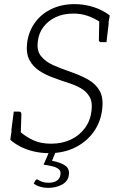

<svg xmlns="http://www.w3.org/2000/svg" viewBox="-20 -737 570 934"><path d="M219 8Q179 8 143.5 -0.5Q108 -9 79 -24Q50 -39 30 -57L37 -105L79 -95Q110 -69 145 -53.5Q180 -38 229 -38Q282 -38 324.5 -58Q367 -78 393.5 -114.5Q420 -151 425 -197Q431 -240 415.5 -266.5Q400 -293 372 -308.5Q344 -324 309 -335Q274 -346 240 -359Q203 -372 171.5 -392.5Q140 -413 123 -445.5Q106 -478 112 -529Q119 -583 149 -625.5Q179 -668 229 -692.5Q279 -717 343 -717Q388 -717 432.5 -703.5Q477 -690 514 -662L507 -622L467 -630Q436 -650 404.5 -660.5Q373 -671 337 -671Q288 -671 251 -653.5Q214 -636 191 -605.5Q168 -575 164 -535Q158 -491 179.5 -464Q201 -437 239 -420Q277 -403 322 -388Q371 -371 408.5 -350Q446 -329 465 -295Q484 -261 477 -205Q470 -144 436 -96Q402 -48 346.5 -20Q291 8 219 8ZM463 -640 509 -625 498 -532H472Q467 -532 463.5 -535Q460 -538 461 -544ZM81 -86 35 -101 47 -194H73Q78 -194 81 -191Q84 -188 84 -182ZM214 177Q194 177 175.5 171.5Q157 166 144 156L152 141Q156 135 162 136Q173 143 185.5 147.5Q198 152 216 152Q242 152 257 141.5Q272 131 274 113Q277 95 266 86Q255 77 235 72Q215 67 192 64L221 -3H253L233 45Q274 53 296.5 68Q319 83 315 113Q312 144 282.5 160.5Q253 177 214 177Z"/></svg>

Font: Aleo Light
Style: Italic
Weight: 300
Italic angle: -7°
Designer: Alessio Laiso
Foundry: Alessio Laiso
Version: Version 2.001;gftools[0.9.29]